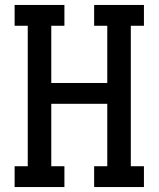

<svg xmlns="http://www.w3.org/2000/svg" viewBox="-20 -755 640 775"><path d="M39 0V-84H92V-651H39V-735H240V-651H187V-420H413V-651H360V-735H561V-651H508V-84H561V0H360V-84H413V-336H187V-84H240V0Z"/></svg>

Font: Iosevka Curly Slab MdEx
Style: Regular
Weight: 500
Width: 7
Monospace: yes
Designer: Belleve Invis
Foundry: Belleve Invis
Version: Version 11.1.0; ttfautohint (v1.8.3)